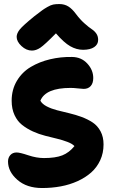

<svg xmlns="http://www.w3.org/2000/svg" viewBox="-20 -883 575 957"><path d="M139.2 -630.9Q111.3 -630.9 87.2 -653.3Q63 -675.8 63 -699.2Q63 -716.3 78.1 -735.6Q93.3 -754.9 150.9 -801.8Q179.7 -823.7 189.5 -831.1Q199.2 -838.4 216.1 -848.1Q232.9 -857.9 245.4 -860.4Q257.8 -862.8 275.9 -862.8Q301.3 -862.8 320.6 -850.8Q339.8 -838.9 358.9 -813Q378.4 -786.6 400.9 -766.6Q423.3 -746.6 437 -737.8Q450.7 -729 460 -715.8Q469.2 -702.6 469.2 -684.1Q469.2 -661.6 449.5 -648.2Q429.7 -634.8 394 -634.8Q361.3 -634.8 330.1 -652.6Q298.8 -670.4 258.8 -716.8Q202.6 -659.7 181.2 -645.3Q159.7 -630.9 139.2 -630.9ZM189.9 54.2Q113.3 54.2 66.7 13.4Q20 -27.3 20 -78.1Q20 -97.2 31.5 -110.1Q43 -123 63 -123Q79.1 -123 120.6 -109.1Q162.1 -95.2 199.2 -95.2Q256.3 -95.2 290.5 -108.6Q324.7 -122.1 351.1 -154.8Q340.3 -166.5 316.7 -175.5Q293 -184.6 265.1 -191.4Q237.3 -198.2 205.3 -206.3Q173.3 -214.4 144 -227.8Q114.7 -241.2 90.8 -259.8Q66.9 -278.3 52.5 -309.3Q38.1 -340.3 38.1 -380.9Q38.1 -436.5 64.2 -480.2Q90.3 -523.9 133.8 -549.6Q177.2 -575.2 229.7 -587.6Q282.2 -600.1 338.9 -599.1Q385.3 -598.6 415 -566.4Q444.8 -534.2 444.8 -494.1Q444.8 -468.3 432.1 -454.1Q419.4 -439.9 397 -439.9Q388.7 -439.9 367.9 -442.4Q347.2 -444.8 332 -444.8Q207 -444.8 181.2 -380.9Q190.4 -364.3 213.4 -352.5Q236.3 -340.8 264.6 -333.5Q293 -326.2 325.2 -318.6Q357.4 -311 387.5 -299.8Q417.5 -288.6 441.9 -272.5Q466.3 -256.3 481.2 -228.5Q496.1 -200.7 496.1 -163.1Q496.1 -120.1 479.5 -84.2Q462.9 -48.3 434.1 -22.9Q405.3 2.4 366.5 20Q327.6 37.6 283 45.9Q238.3 54.2 189.9 54.2Z"/></svg>

Font: Shantell Sans Irregular
Style: Bold
Weight: 700
Designer: Stephen Nixon, Anya Danilova, Shantell Martin
Foundry: Arrow Type
Version: Version 1.006;[9816181b4]